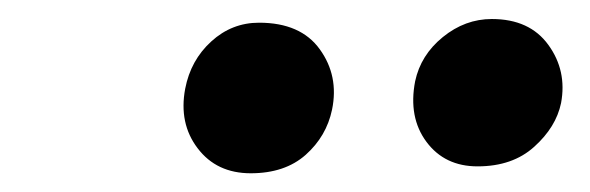

<svg xmlns="http://www.w3.org/2000/svg" viewBox="-20 -754 624 203"><path d="M484.9 -578.1Q450.2 -578.1 430.9 -604Q411.6 -629.9 418.9 -668Q424.8 -695.8 448.2 -714.8Q471.7 -733.9 500 -733.9Q540 -733.9 559.8 -706.5Q579.6 -679.2 573.2 -645Q567.9 -619.6 544.9 -598.9Q522 -578.1 484.9 -578.1ZM175.8 -660.2Q181.6 -690.4 203.4 -710.2Q225.1 -730 253.9 -730Q297.9 -730 318.1 -701.9Q338.4 -673.8 331.1 -638.2Q325.2 -609.9 303.2 -590.3Q281.2 -570.8 245.1 -570.8Q209 -570.8 189 -597.2Q168.9 -623.5 175.8 -660.2Z"/></svg>

Font: Shantell Sans Irregular Bouncy
Style: Italic
Weight: 500
Italic angle: -11.31°
Designer: Stephen Nixon, Anya Danilova, Shantell Martin
Foundry: Arrow Type
Version: Version 1.006;[9816181b4]